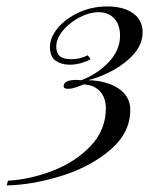

<svg xmlns="http://www.w3.org/2000/svg" viewBox="-85 -448 496 590"><path d="M353.2 -348.4Q353.2 -313.7 327.8 -283.9Q302.4 -254 263.7 -232.7Q225 -211.3 186.3 -201.6Q242.7 -200 279 -176.2Q315.3 -152.4 315.3 -109.7Q315.3 -40.3 254.4 12.1Q193.5 64.5 104.4 92.3Q15.3 120.2 -64.5 121.8L-60.5 107.3Q8.9 103.2 78.2 76.2Q147.6 49.2 194 0Q240.3 -49.2 240.3 -115.3Q240.3 -147.6 222.2 -167.3Q204 -187.1 171.8 -188.7Q158.9 -183.1 146.4 -179Q133.9 -175 125 -175Q107.3 -175 111.3 -187.1Q114.5 -202.4 150 -202.4L165.3 -201.6Q215.3 -221 249.6 -257.7Q283.9 -294.4 283.9 -337.9Q283.9 -371.8 266.1 -391.1Q248.4 -410.5 217.7 -410.5Q190.3 -410.5 159.7 -394.8Q129 -379 108.5 -354.4Q87.9 -329.8 87.9 -304.8Q87.9 -284.7 98.8 -275.4Q109.7 -266.1 134.7 -266.1Q161.3 -266.1 184.7 -278.2L193.5 -266.1Q162.1 -249.2 129 -249.2Q104 -249.2 86.3 -261.3Q68.5 -273.4 68.5 -304Q68.5 -333.1 92.7 -362.1Q116.9 -391.1 157.3 -409.7Q197.6 -428.2 244.4 -428.2Q294.4 -428.2 323.8 -407.3Q353.2 -386.3 353.2 -348.4Z"/></svg>

Font: Playfair Display SC
Style: Italic
Weight: 400
Italic angle: -14°
Designer: Claus Eggers Sørensen
Foundry: Claus Eggers Sørensen
Version: Version 1.202; ttfautohint (v1.6)